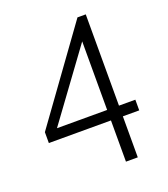

<svg xmlns="http://www.w3.org/2000/svg" viewBox="-134 -820 799 915"><g transform="rotate(-20 266.0 -362.5)"><path d="M32.2 -264.2 365.2 -725.1H407.2V-262.2H490.2V-208H407.2V0H347.2V-209H32.2ZM92.8 -262.2H347.2V-609.9Z"/></g></svg>

Font: Stilu Light
Style: Regular
Weight: 300
Designer: Genilson Lima Santos
Foundry: Genilson Lima Santos
Version: Version 1.200;PS 001.200;hotconv 1.0.88;makeotf.lib2.5.64775